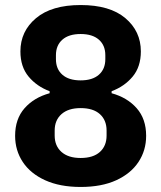

<svg xmlns="http://www.w3.org/2000/svg" viewBox="-20 -730 640 762"><path d="M300 12Q218 12 159.5 -14.5Q101 -41 70.5 -87Q40 -133 40 -191Q40 -258 77.5 -300.5Q115 -343 177 -360V-368Q126 -387 93.5 -426Q61 -465 61 -526Q61 -606 123 -658Q185 -710 300 -710Q416 -710 477.5 -658Q539 -606 539 -526Q539 -465 506.5 -426Q474 -387 423 -368V-360Q485 -343 522.5 -300.5Q560 -258 560 -191Q560 -133 529.5 -87Q499 -41 441 -14.5Q383 12 300 12ZM300 -103Q350 -103 376.5 -127Q403 -151 403 -192V-212Q403 -253 376.5 -277Q350 -301 300 -301Q251 -301 224 -277Q197 -253 197 -212V-192Q197 -151 224 -127Q251 -103 300 -103ZM300 -411Q347 -411 372.5 -433.5Q398 -456 398 -495V-511Q398 -550 372.5 -572.5Q347 -595 300 -595Q253 -595 227.5 -572.5Q202 -550 202 -511V-495Q202 -456 227.5 -433.5Q253 -411 300 -411Z"/></svg>

Font: IBM Plex Sans
Style: Regular
Weight: 400
Designer: Mike Abbink, Paul van der Laan, Pieter van Rosmalen
Foundry: Bold Monday
Version: Version 3.201